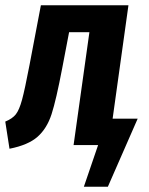

<svg xmlns="http://www.w3.org/2000/svg" viewBox="-31 -550 566 728"><path d="M491 -100 378 158H287L341 0H248L308 -428H231L205 -292Q182 -171 164.5 -117Q147 -63 111.5 -31.5Q76 0 5 14L-11 -89Q16 -100 29 -116.5Q42 -133 52.5 -171.5Q63 -210 81 -304L124 -530H456L396 -100Z"/></svg>

Font: Fira Sans Compressed SemiBold
Style: Italic
Weight: 600
Width: 1
Italic angle: -8°
Designer: bBox Type GmbH & Carrois Corporate GbR & Edenspiekermann AG
Foundry: bBox Type GmbH & Carrois Corporate GbR & Edenspiekermann AG
Version: Version 4.301